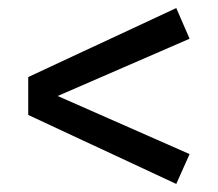

<svg xmlns="http://www.w3.org/2000/svg" viewBox="-20 -571 540 476"><path d="M50 -380V-286L417 -115L450 -189L123 -333L450 -475L417 -551Z"/></svg>

Font: Fira Sans
Style: Regular
Weight: 400
Designer: Carrois Corporate & Edenspiekermann AG
Foundry: Carrois Corporate GbR & Edenspiekermann AG
Version: Version 4.203